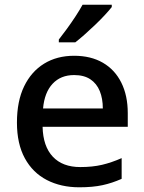

<svg xmlns="http://www.w3.org/2000/svg" viewBox="-20 -786 612 816"><path d="M295 -549Q366 -549 417 -519.5Q468 -490 495.5 -435Q523 -380 523 -305V-247H161Q163 -164 204.5 -120Q246 -76 321 -76Q373 -76 413.5 -85.5Q454 -95 497 -114V-26Q457 -8 415.5 1Q374 10 317 10Q239 10 179 -21Q119 -52 85.5 -113.5Q52 -175 52 -265Q52 -356 82.5 -419Q113 -482 167.5 -515.5Q222 -549 295 -549ZM295 -467Q238 -467 203.5 -430Q169 -393 163 -325H417Q417 -367 404 -399Q391 -431 364 -449Q337 -467 295 -467ZM455 -756Q444 -742 425.5 -722Q407 -702 384.5 -680.5Q362 -659 340 -639.5Q318 -620 300 -606H230V-618Q245 -637 264 -663Q283 -689 301 -716.5Q319 -744 331 -766H455Z"/></svg>

Font: Noto Sans Hebrew Medium
Style: Regular
Weight: 500
Designer: Monotype Design Team
Foundry: Monotype Imaging Inc.
Version: Version 2.003